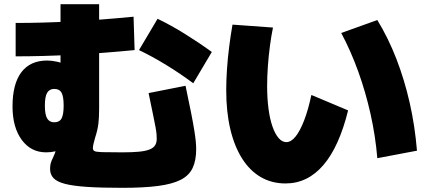

<svg xmlns="http://www.w3.org/2000/svg" viewBox="-20 -830 2040 920"><path d="M565 70Q464 70 397 65.5Q330 61 291.5 51Q253 41 236.5 23.5Q220 6 220 -20Q220 -34 222.5 -45.5Q225 -57 235 -77Q244 -96 248.5 -112Q253 -128 251 -132L281 -120Q267 -110 245.5 -105Q224 -100 201 -100Q128 -100 84 -160Q40 -220 40 -320Q40 -428 82.5 -484Q125 -540 206 -540Q228 -540 255 -534Q282 -528 315 -515L270 -473V-810H455V-310Q455 -268 451.5 -238Q448 -208 436 -171Q431 -155 428 -141Q425 -127 425 -120Q425 -111 432 -106.5Q439 -102 468.5 -101Q498 -100 565 -100Q613 -100 645 -103Q677 -106 696 -113.5Q715 -121 723 -133.5Q731 -146 731 -165Q731 -176 730 -188Q729 -200 725 -222Q721 -244 713 -282.5Q705 -321 692 -384L869 -419Q886 -339 896 -288Q906 -237 911 -205.5Q916 -174 918 -153.5Q920 -133 920 -115Q920 -61 903 -25Q886 11 846 31.5Q806 52 737.5 61Q669 70 565 70ZM240 -244Q265 -244 275 -262.5Q285 -281 285 -324Q285 -367 275 -385.5Q265 -404 240 -404Q217 -404 206 -385.5Q195 -367 195 -324Q195 -281 206 -262.5Q217 -244 240 -244ZM906 -431Q846 -476 777.5 -518Q709 -560 646 -590L735 -740Q796 -711 864.5 -668.5Q933 -626 995 -581ZM55 -720Q185 -720 326 -727.5Q467 -735 620 -750L625 -590Q470 -575 327.5 -567.5Q185 -560 55 -560Z M1348 49Q1282 49 1229.5 18.5Q1177 -12 1140 -70.5Q1103 -129 1083.5 -211.5Q1064 -294 1064 -398Q1064 -444 1067.5 -497Q1071 -550 1078 -605Q1085 -660 1094 -712L1288 -698Q1280 -659 1273.5 -610.5Q1267 -562 1263.5 -512Q1260 -462 1260 -418Q1260 -359 1266.5 -309.5Q1273 -260 1285.5 -224Q1298 -188 1315 -168.5Q1332 -149 1352 -149Q1375 -149 1396.5 -176Q1418 -203 1437.5 -253.5Q1457 -304 1472 -375L1648 -301Q1605 -127 1529.5 -39Q1454 49 1348 49ZM1788 -72Q1779 -179 1755.5 -284Q1732 -389 1696.5 -487.5Q1661 -586 1615 -672L1788 -734Q1841 -647 1879.5 -547.5Q1918 -448 1943 -338Q1968 -228 1978 -108Z"/></svg>

Font: M PLUS 2 Black
Style: Regular
Weight: 900
Designer: Coji Morishita
Foundry: UNDERFOREST DESIGN
Version: Version 1.001